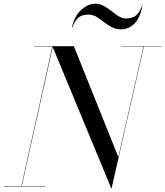

<svg xmlns="http://www.w3.org/2000/svg" viewBox="-55 -997 885 1027"><path d="M417.5 -919Q385.5 -919 366 -904Q346.5 -889 331.5 -850H329.5Q344.5 -914 380.8 -945.5Q417 -977 453.5 -977Q480 -977 501.2 -965Q522.5 -953 541.8 -937.5Q561 -922 579.8 -910Q598.5 -898 619.5 -898Q652 -898 671.2 -913Q690.5 -928 705.5 -967H707.5Q692.5 -896 661.5 -868Q630.5 -840 593.5 -840Q564.5 -840 542.2 -852Q520 -864 500.2 -879.5Q480.5 -895 460.8 -907Q441 -919 417.5 -919ZM-35 -2H59.5L225 -748H125V-750H340L578 -157L712.5 -748H593V-750H810V-748H714.5L542 10H540L227 -745.5L61.5 -2H187V0H-35Z"/></svg>

Font: Bodoni* 96pt
Style: Italic
Weight: 400
Italic angle: -13°
Version: Version 2.3